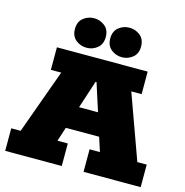

<svg xmlns="http://www.w3.org/2000/svg" viewBox="-113 -882 950 987"><g transform="rotate(15 362.5 -388.5)"><path d="M2 0V-120H52L176 -463H121V-583H604V-463H549L673 -120H723V0H419V-120H474L434 -243L493 -195H229L288 -243L248 -120H303V0ZM295 -267 264 -315H458L427 -267L364 -463H359ZM268 -620Q236 -620 211 -640Q186 -660 186 -699Q186 -737 211 -757Q236 -777 268 -777Q300 -777 325 -757Q350 -737 350 -699Q350 -660 325 -640Q300 -620 268 -620ZM456 -620Q424 -620 399 -640Q374 -660 374 -698Q374 -737 399 -757Q424 -777 456 -777Q488 -777 513 -757Q538 -737 538 -698Q538 -660 513 -640Q488 -620 456 -620Z"/></g></svg>

Font: Rokkitt Black
Style: Regular
Weight: 900
Designer: Vernon Adams
Foundry: Vernon Adams
Version: Version 3.103